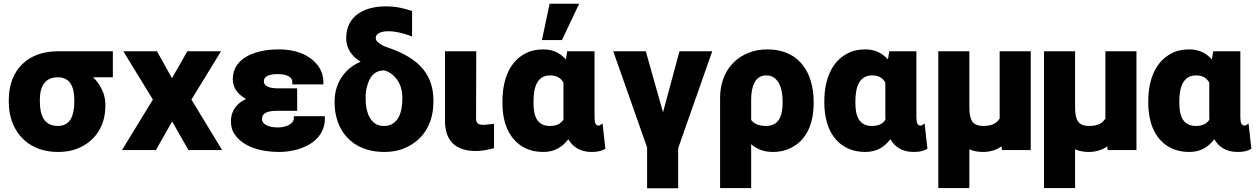

<svg xmlns="http://www.w3.org/2000/svg" viewBox="-20 -802 6730 1026"><path d="M27 -259C27 -221 32 -186 44 -153C78 -59 160 10 290 10C330 10 366 4 398 -10C485 -46 543 -124 543 -237V-246C543 -263 540 -279 536 -294C524 -332 504 -363 478 -389H583V-528H289C127 -528 27 -426 27 -269ZM193 -259V-268C193 -339 219 -389 289 -389C355 -389 377 -337 377 -268V-259C377 -187 357 -129 290 -129C217 -129 193 -183 193 -259Z M632 0H813L900 -153L987 0H1167L1003 -270L1161 -528H981L899 -384L819 -528H639L797 -270Z M1214 -154C1214 -128 1220 -103 1235 -83C1278 -20 1368 10 1472 10C1535 10 1595 -7 1636 -32C1679 -58 1716 -102 1716 -168V-181H1550V-168C1550 -162 1548 -159 1545 -153C1532 -134 1504 -121 1464 -121C1418 -121 1380 -136 1380 -166C1380 -200 1412 -210 1465 -210H1568V-330H1465C1418 -330 1390 -342 1390 -367C1390 -397 1423 -406 1464 -406C1508 -406 1542 -393 1542 -364V-351H1708V-364C1708 -391 1701 -416 1688 -438C1649 -502 1570 -538 1472 -538C1436 -538 1403 -535 1373 -528C1298 -511 1224 -469 1224 -378C1224 -328 1256 -295 1295 -273C1250 -253 1214 -214 1214 -154Z M1768 -251C1768 -214 1775 -180 1786 -148C1821 -55 1904 10 2033 10C2073 10 2110 4 2143 -11C2235 -49 2296 -135 2296 -257V-267C2296 -426 2188 -501 2058 -546C2041 -552 2027 -557 2019 -562V-563C2001 -573 1988 -582 1988 -600C1988 -622 2015 -635 2055 -635C2097 -635 2133 -624 2166 -613L2182 -607V-743C2140 -757 2099 -768 2042 -768C1927 -768 1830 -718 1830 -598C1830 -538 1865 -498 1907 -472C1830 -440 1768 -366 1768 -260ZM1934 -274V-284C1934 -304 1936 -322 1941 -339C1953 -387 1978 -425 2032 -426C2046 -423 2058 -417 2071 -408C2104 -384 2130 -340 2130 -284V-274C2130 -194 2103 -129 2033 -129C2016 -129 2001 -132 1989 -139C1953 -160 1934 -209 1934 -274Z M2358 -155C2358 -51 2414 5 2522 5C2562 5 2589 -3 2620 -10V-140L2587 -137C2580 -136 2574 -135 2566 -135C2532 -135 2524 -143 2524 -175L2525 -528H2358Z M2665 -250C2665 -213 2669 -180 2678 -148C2703 -62 2768 10 2883 10C2947 10 2987 -19 3017 -58C3040 -17 3081 10 3141 10C3171 10 3193 6 3215 -7L3200 -142L3183 -131H3179C3161 -131 3157 -147 3157 -180V-528H3011L3004 -484C2977 -515 2939 -538 2884 -538C2849 -538 2817 -532 2789 -517C2704 -474 2665 -379 2665 -260ZM2831 -251V-260C2831 -335 2850 -399 2919 -399C2957 -399 2976 -385 2991 -361V-163C2977 -142 2957 -129 2918 -129C2851 -129 2831 -180 2831 -251ZM2876 -588H2983L3075 -782H2917Z M3257 -528 3438 -14V204H3604V-10L3786 -528H3611L3523 -202L3431 -528Z M3828 203H3994V-31C4023 -6 4060 10 4111 10C4146 10 4177 3 4205 -11C4288 -51 4328 -138 4328 -251V-261C4328 -301 4322 -337 4312 -371C4283 -466 4210 -538 4081 -538C4043 -538 4008 -532 3976 -518C3887 -481 3828 -397 3828 -278ZM3994 -161V-269C3994 -338 4014 -399 4074 -399C4090 -399 4102 -396 4113 -389C4147 -368 4162 -321 4162 -260V-251C4162 -180 4140 -129 4074 -129C4034 -129 4009 -141 3994 -161Z M4385 -250C4385 -213 4390 -179 4399 -147C4424 -60 4490 10 4604 10C4668 10 4708 -19 4738 -58C4761 -17 4802 10 4862 10C4892 10 4914 6 4936 -7L4921 -142L4904 -131H4900C4882 -131 4877 -147 4877 -180V-528H4732L4725 -484C4698 -515 4660 -538 4605 -538C4570 -538 4538 -532 4510 -517C4425 -474 4385 -379 4385 -260ZM4551 -251V-260C4551 -335 4571 -399 4640 -399C4678 -399 4696 -385 4711 -361V-179C4711 -173 4712 -168 4712 -163C4698 -142 4678 -129 4639 -129C4572 -129 4551 -180 4551 -251Z M4994 203H5160V-4C5181 5 5205 10 5232 10C5273 10 5305 -1 5332 -20L5334 0H5488V-528H5322V-169C5307 -144 5282 -129 5235 -129C5174 -129 5160 -163 5160 -232V-528H4994Z M5559 203H5725V-4C5746 5 5770 10 5797 10C5838 10 5870 -1 5897 -20L5899 0H6053V-528H5887V-169C5872 -144 5847 -129 5800 -129C5739 -129 5725 -163 5725 -232V-528H5559Z M6116 -250C6116 -213 6121 -179 6130 -147C6155 -60 6221 10 6335 10C6399 10 6439 -19 6469 -58C6492 -17 6533 10 6593 10C6623 10 6645 6 6667 -7L6652 -142L6635 -131H6631C6613 -131 6608 -147 6608 -180V-528H6463L6456 -484C6429 -515 6391 -538 6336 -538C6301 -538 6269 -532 6241 -517C6156 -474 6116 -379 6116 -260ZM6282 -251V-260C6282 -335 6302 -399 6371 -399C6409 -399 6427 -385 6442 -361V-179C6442 -173 6443 -168 6443 -163C6429 -142 6409 -129 6370 -129C6303 -129 6282 -180 6282 -251Z"/></svg>

Font: Asimov Pro
Style: Ult
Weight: 900
Designer: Google
Version: Version 2.000980; 2014